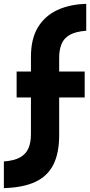

<svg xmlns="http://www.w3.org/2000/svg" viewBox="-63 -809 466 993"><path d="M97 -515Q97 -608 133 -667.5Q169 -727 233.5 -757Q298 -787 383 -789V-650Q329 -646 298.5 -629Q268 -612 255.5 -582Q243 -552 243 -510V-439H375V-305H243V-110Q243 -17 213 42.5Q183 102 120 131.5Q57 161 -43 164V26Q11 22 41.5 4.5Q72 -13 84.5 -43Q97 -73 97 -115V-305H23V-439H97Z"/></svg>

Font: Josefin Sans Thin
Style: Bold
Weight: 700
Version: Version 2.000